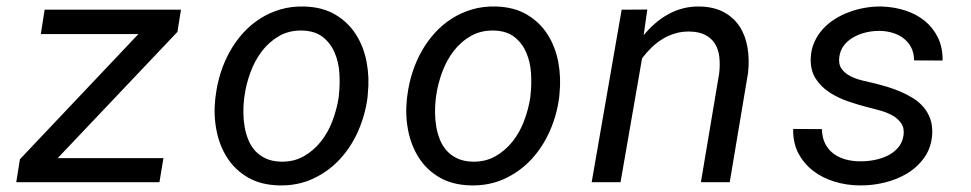

<svg xmlns="http://www.w3.org/2000/svg" viewBox="-20 -558 2975 588"><path d="M156.7 -73.7H480.5L468.3 0H29.8L41 -70.3L403.8 -453.6H105L116.7 -528.3H534.2L523.4 -460.4Z M640.6 -265.6Q645 -301.3 656 -335.7Q667 -370.1 684.1 -400.6Q701.2 -431.2 724.4 -456.8Q747.6 -482.4 776.1 -500.7Q804.7 -519 838.6 -529.1Q872.6 -539.1 911.6 -538.1Q967.3 -536.6 1006.6 -513.4Q1045.9 -490.2 1069.8 -452.9Q1093.8 -415.5 1102.8 -367.9Q1111.8 -320.3 1106.4 -270.5L1105.5 -259.3Q1098.6 -206.1 1076.9 -156.7Q1055.2 -107.4 1020.5 -70.1Q985.8 -32.7 938.7 -10.7Q891.6 11.2 834 9.8Q778.8 8.3 739.5 -14.4Q700.2 -37.1 676.3 -74.2Q652.3 -111.3 643.1 -158.2Q633.8 -205.1 639.2 -254.9ZM727.5 -254.9Q725.1 -234.4 725.3 -212.4Q725.6 -190.4 729.2 -169.4Q732.9 -148.4 740.7 -129.4Q748.5 -110.4 761.7 -95.9Q774.9 -81.5 793.7 -72.8Q812.5 -64 837.9 -63Q878.4 -61.5 909.7 -79.1Q940.9 -96.7 963.1 -125Q985.4 -153.3 998.5 -188.7Q1011.7 -224.1 1017.1 -259.3L1018.1 -270Q1021.5 -300.8 1019.3 -334.5Q1017.1 -368.2 1004.9 -396.7Q992.7 -425.3 969.2 -444.1Q945.8 -462.9 907.7 -464.4Q866.7 -465.8 835.4 -448Q804.2 -430.2 782.2 -401.4Q760.3 -372.6 747.1 -336.7Q733.9 -300.8 729 -265.6Z M1227.5 -265.6Q1231.9 -301.3 1242.9 -335.7Q1253.9 -370.1 1271 -400.6Q1288.1 -431.2 1311.3 -456.8Q1334.5 -482.4 1363 -500.7Q1391.6 -519 1425.5 -529.1Q1459.5 -539.1 1498.5 -538.1Q1554.2 -536.6 1593.5 -513.4Q1632.8 -490.2 1656.7 -452.9Q1680.7 -415.5 1689.7 -367.9Q1698.7 -320.3 1693.4 -270.5L1692.4 -259.3Q1685.5 -206.1 1663.8 -156.7Q1642.1 -107.4 1607.4 -70.1Q1572.8 -32.7 1525.6 -10.7Q1478.5 11.2 1420.9 9.8Q1365.7 8.3 1326.4 -14.4Q1287.1 -37.1 1263.2 -74.2Q1239.3 -111.3 1230 -158.2Q1220.7 -205.1 1226.1 -254.9ZM1314.5 -254.9Q1312 -234.4 1312.3 -212.4Q1312.5 -190.4 1316.2 -169.4Q1319.8 -148.4 1327.6 -129.4Q1335.4 -110.4 1348.6 -95.9Q1361.8 -81.5 1380.6 -72.8Q1399.4 -64 1424.8 -63Q1465.3 -61.5 1496.6 -79.1Q1527.8 -96.7 1550 -125Q1572.3 -153.3 1585.4 -188.7Q1598.6 -224.1 1604 -259.3L1605 -270Q1608.4 -300.8 1606.2 -334.5Q1604 -368.2 1591.8 -396.7Q1579.6 -425.3 1556.2 -444.1Q1532.7 -462.9 1494.6 -464.4Q1453.6 -465.8 1422.4 -448Q1391.1 -430.2 1369.1 -401.4Q1347.2 -372.6 1334 -336.7Q1320.8 -300.8 1315.9 -265.6Z M1962.4 -528.8 1951.2 -450.2Q1967.3 -469.7 1986.3 -486.3Q2005.4 -502.9 2026.9 -514.6Q2048.3 -526.4 2072.3 -532.5Q2096.2 -538.6 2122.6 -538.1Q2167 -537.1 2197.3 -520.5Q2227.5 -503.9 2245.4 -476.3Q2263.2 -448.7 2269.3 -412.1Q2275.4 -375.5 2271 -335.4L2214.8 0H2126.5L2182.6 -334Q2185.5 -360.8 2182.9 -383.8Q2180.2 -406.7 2169.7 -423.8Q2159.2 -440.9 2140.1 -450.9Q2121.1 -460.9 2091.8 -461.4Q2068.8 -461.9 2048.1 -455.8Q2027.3 -449.7 2009.3 -438.7Q1991.2 -427.7 1975.3 -412.4Q1959.5 -397 1946.3 -379.4L1880.4 0H1792L1883.8 -528.3Z M2747.1 -143.6Q2750 -166 2739.7 -180.7Q2729.5 -195.3 2712.6 -204.6Q2695.8 -213.9 2675.8 -219.5Q2655.8 -225.1 2639.6 -229Q2610.4 -236.3 2578.6 -247.1Q2546.9 -257.8 2520.5 -274.9Q2494.1 -292 2477.8 -317.6Q2461.4 -343.3 2462.9 -379.9Q2463.9 -406.7 2473.9 -429Q2483.9 -451.2 2500 -469Q2516.1 -486.8 2537.4 -500Q2558.6 -513.2 2582.3 -521.7Q2606 -530.3 2630.6 -534.4Q2655.3 -538.6 2679.2 -538.1Q2716.3 -537.1 2750.7 -526.4Q2785.2 -515.6 2811 -494.9Q2836.9 -474.1 2852.1 -443.6Q2867.2 -413.1 2866.7 -372.6L2779.3 -373Q2779.3 -395 2771 -411.6Q2762.7 -428.2 2748.3 -439.7Q2733.9 -451.2 2715.1 -457Q2696.3 -462.9 2675.8 -463.4Q2656.2 -463.9 2635.5 -459.5Q2614.7 -455.1 2596.7 -445.6Q2578.6 -436 2565.9 -420.7Q2553.2 -405.3 2550.3 -383.3Q2547.4 -361.3 2557.4 -347.4Q2567.4 -333.5 2583.5 -325.2Q2599.6 -316.9 2618.9 -312Q2638.2 -307.1 2654.3 -303.7Q2674.3 -298.8 2695.8 -292.5Q2717.3 -286.1 2737.8 -277.3Q2758.3 -268.6 2776.6 -257.1Q2794.9 -245.6 2808.1 -230.2Q2821.3 -214.8 2828.6 -194.8Q2835.9 -174.8 2835 -149.9Q2833 -107.4 2811.5 -76.7Q2790 -45.9 2757.8 -26.6Q2725.6 -7.3 2686.5 1.7Q2647.5 10.7 2610.4 9.8Q2571.3 9.3 2534.9 -2Q2498.5 -13.2 2470.2 -34.9Q2441.9 -56.6 2425 -88.6Q2408.2 -120.6 2409.2 -163.1L2497.1 -162.6Q2497.6 -137.2 2506.8 -118.7Q2516.1 -100.1 2531.7 -88.1Q2547.4 -76.2 2568.4 -70.1Q2589.4 -64 2613.3 -64Q2632.8 -63.5 2654.8 -67.4Q2676.8 -71.3 2696.3 -80.3Q2715.8 -89.4 2729.7 -105Q2743.7 -120.6 2747.1 -143.6Z"/></svg>

Font: Roboto Mono
Style: Italic
Weight: 400
Designer: Google
Version: Version 2.000985; 2015; ttfautohint (v1.3)